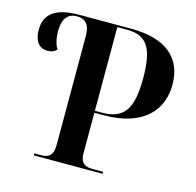

<svg xmlns="http://www.w3.org/2000/svg" viewBox="-104 -822 946 929"><g transform="rotate(15 368.5 -357.0)"><path d="M144 0H489V-10H438C404 -10 374 -17 374 -73V-275H419C628 -275 704 -384 704 -503C704 -634 620 -714 441 -714H184C64 -714 10 -675 10 -593C10 -545 29 -506 76 -506C97 -506 111 -512 123 -524C109 -544 102 -578 102 -611C102 -665 120 -704 173 -704C211 -704 238 -684 238 -624V-78C238 -18 210 -10 175 -10H144ZM409 -285H374V-704H424C523 -704 559 -647 559 -497C559 -342 519 -285 409 -285Z"/></g></svg>

Font: Noto Serif Display SemiBold
Style: Regular
Weight: 600
Designer: Monotype Design Team
Foundry: Monotype Imaging Inc.
Version: Version 2.009